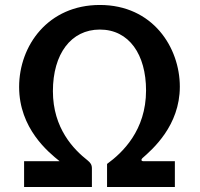

<svg xmlns="http://www.w3.org/2000/svg" viewBox="-20 -753 806 773"><path d="M382 -634C500 -634 568 -533 568 -389C568 -228 473 -138 411 -93V0H684V-104H557C549 -104 547 -110 553 -116C594 -152 704 -247 704 -404C704 -562 595 -733 382 -733C174 -733 57 -570 57 -403C57 -236 175 -140 220 -104H77V0H350V-75C350 -90 344 -98 333 -107C277 -151 193 -236 193 -386C193 -536 266 -634 382 -634Z"/></svg>

Font: United Sans SemiBold
Style: Regular
Weight: 600
Designer: Pablo Impallari, Rodrigo Fuenzalida (Modified by Dan O. Williams)
Version: Version 1.000;PS 001.000;hotconv 1.0.88;makeotf.lib2.5.64775